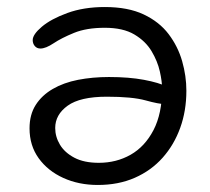

<svg xmlns="http://www.w3.org/2000/svg" viewBox="-20 -516 598 546"><path d="M258 10Q204 10 160 -10Q116 -30 90 -66Q64 -102 64 -151Q64 -190 81.5 -217.5Q99 -245 130 -263Q161 -281 202 -289Q243 -297 290 -297Q347 -297 389.5 -289Q432 -281 455 -269.5Q478 -258 478 -245Q478 -237 470.5 -228.5Q463 -220 449 -220Q432 -220 394 -230.5Q356 -241 284 -241Q208 -241 172.5 -215.5Q137 -190 137 -152Q137 -127 150.5 -104.5Q164 -82 191.5 -67.5Q219 -53 261 -53Q311 -53 351.5 -76Q392 -99 416.5 -146Q441 -193 441 -264Q441 -284 434.5 -313Q428 -342 411 -370.5Q394 -399 362 -418Q330 -437 278 -437Q226 -437 190.5 -422.5Q155 -408 132.5 -393Q110 -378 95 -378Q85 -378 79 -385Q73 -392 73 -402Q73 -418 99 -440Q125 -462 171.5 -479Q218 -496 278 -496Q344 -496 388.5 -475Q433 -454 459.5 -419Q486 -384 498 -342Q510 -300 510 -258Q510 -201 492.5 -152.5Q475 -104 442.5 -67.5Q410 -31 363.5 -10.5Q317 10 258 10Z"/></svg>

Font: Shantell Sans Light
Style: Regular
Weight: 300
Designer: Stephen Nixon, Anya Danilova, Shantell Martin
Foundry: Arrow Type
Version: Version 1.011;[c5ecc13dd]